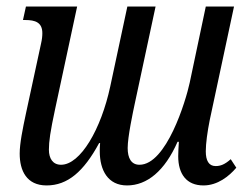

<svg xmlns="http://www.w3.org/2000/svg" viewBox="-20 -556 765 585"><path d="M122 9C186 9 235 -33 282 -120H285C284 -110 284 -103 284 -95C284 -37 309 9 367 9C428 9 482 -35 521 -124H525C524 -109 523 -92 523 -80C523 -26 548 9 600 9C643 9 678 -19 700 -45L683 -71C665 -55 652 -50 637 -50C616 -50 607 -67 607 -95C607 -119 612 -155 619 -190L693 -536H607L558 -304C546 -248 487 -54 405 -54C380 -54 369 -74 369 -105C369 -139 385 -214 391 -242L454 -536H368L316 -293C288 -162 225 -54 166 -54C141 -54 129 -73 129 -100C129 -125 133 -154 148 -224L215 -536H59L50 -495H57C87 -495 109 -488 109 -455C109 -446 108 -436 105 -423L59 -210C49 -163 40 -119 40 -88C40 -36 61 9 122 9Z"/></svg>

Font: Noto Serif ExtraCondensed
Style: Italic
Weight: 400
Width: 2
Italic angle: -12°
Designer: Monotype Design Team
Foundry: Monotype Imaging Inc.
Version: Version 2.014